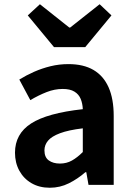

<svg xmlns="http://www.w3.org/2000/svg" viewBox="-20 -878 631 912"><path d="M216.4 13.8Q166.9 13.8 129.6 -7.9Q92.4 -29.5 71.8 -67.2Q51.2 -105 51.2 -152.6Q51.2 -242.2 127.9 -291.6Q204.7 -341 373.3 -359.4Q372.2 -386.8 363.1 -408.6Q354 -430.4 333.4 -442.9Q312.8 -455.5 278.1 -455.5Q239.3 -455.5 201.3 -440.5Q163.3 -425.6 124 -402.4L71.7 -500.1Q105.1 -520.7 142.2 -537.1Q179.3 -553.4 220.3 -563.5Q261.3 -573.5 305.1 -573.5Q376.4 -573.5 424 -545.7Q471.6 -517.8 495.9 -463Q520.1 -408.3 520.1 -327V0H400.4L389.9 -59.9H385.4Q349.3 -28.4 307 -7.3Q264.8 13.8 216.4 13.8ZM264.7 -101.1Q296.1 -101.1 321.6 -115.4Q347.1 -129.7 373.3 -155.8V-268.4Q305.4 -260.3 265.2 -245.2Q225 -230.1 208.1 -209.7Q191.1 -189.3 191.1 -163.8Q191.1 -130.8 211.7 -116Q232.3 -101.1 264.7 -101.1ZM236.5 -654.2 111.9 -804.8 169.6 -857.9 309.2 -747.1H313.2L453.3 -857.9L509.4 -804.8L384.9 -654.2Z"/></svg>

Font: Noto Sans KR Thin
Style: Regular
Weight: 100
Designer: Ryoko NISHIZUKA 西塚涼子 (kana, bopomofo & ideographs); Paul D. Hunt (Latin, Greek & Cyrillic); Sandoll Communications 산돌커뮤니
Foundry: Adobe
Version: Version 2.004-H2;hotconv 1.0.118;makeotfexe 2.5.65603